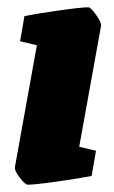

<svg xmlns="http://www.w3.org/2000/svg" viewBox="-20 -497 312 526"><path d="M21 -40 81 -373 35 -384 47 -453Q76 -459 139 -468Q202 -477 222 -477Q229 -477 243.5 -456Q258 -435 257 -427L197 -95L243 -84L231 -15Q202 -9 139 0Q76 9 56 9Q49 9 34 -10.5Q19 -30 21 -40Z"/></svg>

Font: Grenze Black
Style: Italic
Weight: 900
Italic angle: -10°
Designer: Renata Polastri
Foundry: Omnibus-Type
Version: Version 1.002; ttfautohint (v1.8)